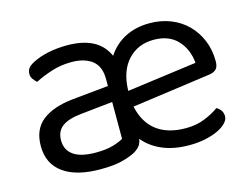

<svg xmlns="http://www.w3.org/2000/svg" viewBox="-74 -596 959 731"><g transform="rotate(-15 405.5 -230.5)"><path d="M239 -475Q299 -475 339 -454.5Q379 -434 398 -391Q425 -432 467 -453.5Q509 -475 563 -475Q608 -475 646 -460Q684 -445 711.5 -417.5Q739 -390 754.5 -352.5Q770 -315 770 -270Q770 -248 760 -238.5Q750 -229 732 -227L423 -184Q437 -119 480.5 -86Q524 -53 595 -53Q637 -53 671 -67Q705 -81 726 -97Q750 -83 750 -59Q750 -45 737.5 -32Q725 -19 703.5 -9Q682 1 653.5 7Q625 13 592 13Q531 13 486 -6Q441 -25 412 -60Q410 -42 399.5 -30.5Q389 -19 375 -12Q353 -1 322 6.5Q291 14 240 14Q146 14 94.5 -23Q43 -60 43 -130Q43 -196 86 -229.5Q129 -263 207 -271L349 -285V-313Q349 -363 319 -386Q289 -409 238 -409Q196 -409 159 -397Q122 -385 93 -370Q85 -377 78.5 -386Q72 -395 72 -406Q72 -420 79 -429Q86 -438 101 -446Q128 -460 163 -467.5Q198 -475 239 -475ZM240 -52Q282 -52 309.5 -60.5Q337 -69 349 -77V-222L225 -209Q173 -204 148 -185.5Q123 -167 123 -131Q123 -93 152 -72.5Q181 -52 240 -52ZM562 -410Q500 -410 460.5 -367.5Q421 -325 419 -247L694 -284Q689 -339 655.5 -374.5Q622 -410 562 -410Z"/></g></svg>

Font: Baloo Bhai 2
Style: Regular
Weight: 400
Designer: Supriya Tembe, Noopur Datye and Ek Type
Foundry: Ek Type
Version: Version 1.640;PS 1.000;hotconv 16.6.51;makeotf.lib2.5.65220;